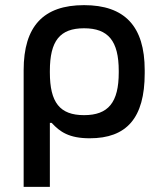

<svg xmlns="http://www.w3.org/2000/svg" viewBox="-20 -529 640 747"><path d="M543 -244V-256C543 -427 465 -509 307 -509C149 -509 72 -427 72 -256V198H174V-51H181C213 -16 249 9 329 9C472 9 543 -69 543 -244ZM174 -247V-253C174 -370 213 -419 307 -419C401 -419 442 -370 442 -253V-247C442 -130 401 -81 307 -81C213 -81 174 -130 174 -247Z"/></svg>

Font: LT Wave Mono Medium
Style: Regular
Weight: 500
Designer: Daniel Lyons
Version: Version 2.5 (Glyphs App)